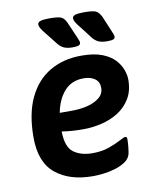

<svg xmlns="http://www.w3.org/2000/svg" viewBox="-82 -782 703 854"><g transform="rotate(-10 269.5 -355.5)"><path d="M280 -573Q257 -573 242 -579Q227 -585 214 -601L177 -648Q158 -671 152 -681.5Q146 -692 146 -699Q146 -709 158 -713.5Q170 -718 200 -718Q241 -718 254 -711Q267 -704 276 -684L306 -615Q310 -605 312.5 -599Q315 -593 315 -588Q315 -580 307 -576.5Q299 -573 280 -573ZM436 -573Q413 -573 398 -579Q383 -585 370 -601L334 -648Q315 -671 309 -681.5Q303 -692 303 -699Q303 -709 314.5 -713.5Q326 -718 356 -718Q397 -718 410 -711Q423 -704 433 -684L462 -615Q466 -605 468.5 -599Q471 -593 471 -588Q471 -580 463.5 -576.5Q456 -573 436 -573ZM310 -530Q368 -530 404.5 -515.5Q441 -501 461 -479Q481 -457 489.5 -433Q498 -409 498 -389Q498 -339 477 -304Q456 -269 422 -247.5Q388 -226 346.5 -216Q305 -206 263 -206Q232 -206 208.5 -208Q185 -210 166 -213Q167 -142 200 -118Q233 -94 285 -94Q327 -94 359.5 -105.5Q392 -117 413 -128.5Q434 -140 440 -140Q443 -140 445.5 -138Q448 -136 448 -127Q448 -114 446 -94Q444 -74 441 -61Q435 -41 415.5 -28Q396 -15 369.5 -7Q343 1 316 4Q289 7 270 7Q164 7 101 -44.5Q38 -96 38 -208Q38 -315 72 -386.5Q106 -458 167.5 -494Q229 -530 310 -530ZM303 -429Q248 -429 215.5 -392Q183 -355 172 -296H228Q264 -296 297 -304Q330 -312 351.5 -329.5Q373 -347 373 -374Q373 -401 353.5 -415Q334 -429 303 -429Z"/></g></svg>

Font: Asap SemiBold
Style: Italic
Weight: 600
Italic angle: -6°
Designer: Pablo Cosgaya
Foundry: Omnibus-Type
Version: Version 3.001; ttfautohint (v1.8.3)